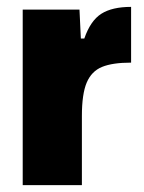

<svg xmlns="http://www.w3.org/2000/svg" viewBox="-20 -538 419 558"><path d="M46 -510H211L215 -426H225Q243 -478 274.5 -498Q306 -518 361 -518V-356Q307 -356 276.5 -343.5Q246 -331 232 -298Q218 -265 218 -201V0H46Z"/></svg>

Font: Saira Semi Condensed ExtraBold
Style: Regular
Weight: 800
Width: 4
Designer: Hector Gatti with collaboration of the Omnibus-Type team
Foundry: Omnibus-Type
Version: Version 1.001; ttfautohint (v1.8)